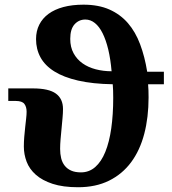

<svg xmlns="http://www.w3.org/2000/svg" viewBox="-20 -784 730 814"><path d="M453.1 -481.9Q448.7 -533.2 439 -574Q429.2 -614.7 415 -643.1Q400.9 -671.4 382.3 -686.3Q363.8 -701.2 341.8 -701.2Q314.5 -701.2 296.1 -680.9Q277.8 -660.6 277.8 -619.1Q277.8 -584 292 -558.1Q306.2 -532.2 330.1 -515.4Q354 -498.5 386 -490.2Q418 -481.9 453.1 -481.9ZM607.9 -426.8Q608.9 -415.5 609.4 -401.1Q609.9 -386.7 609.9 -371.1Q609.9 -286.6 591.6 -216.6Q573.2 -146.5 535.9 -96.2Q498.5 -45.9 442.4 -18.1Q386.2 9.8 311 9.8Q247.1 9.8 203.1 -4.6Q159.2 -19 132.1 -43Q105 -66.9 93 -98.1Q81.1 -129.4 81.1 -163.1Q81.1 -182.6 82.8 -203.4Q84.5 -224.1 86.7 -243.9Q88.9 -263.7 90.8 -280.8Q92.8 -297.9 92.8 -310.1Q92.8 -331.1 83.3 -343.5Q73.7 -356 46.9 -356H15.1V-409.2H119.1Q187 -409.2 217 -387.2Q247.1 -365.2 247.1 -321.8Q247.1 -305.2 245.1 -283.7Q243.2 -262.2 241 -239.3Q238.8 -216.3 236.8 -193.8Q234.9 -171.4 234.9 -152.8Q234.9 -131.3 239.3 -113.3Q243.7 -95.2 254.2 -81.8Q264.6 -68.4 281.5 -60.8Q298.3 -53.2 323.2 -53.2Q357.9 -53.2 383.8 -75.9Q409.7 -98.6 426.5 -140.1Q443.4 -181.6 451.7 -240Q460 -298.3 460 -369.1Q460 -384.3 459.5 -400.6Q459 -417 458 -426.8Q372.6 -428.2 311 -442.4Q249.5 -456.5 210 -481.4Q170.4 -506.3 151.6 -541Q132.8 -575.7 132.8 -618.2Q132.8 -652.3 146.5 -679.4Q160.2 -706.5 185.8 -725.3Q211.4 -744.1 248.8 -754.2Q286.1 -764.2 334 -764.2Q397.5 -764.2 443.8 -743.7Q490.2 -723.1 522.5 -685.8Q554.7 -648.4 574.2 -595.9Q593.8 -543.5 604 -480H674.8V-426.8Z"/></svg>

Font: Droid Serif
Style: Bold
Weight: 700
Designer: Monotype Design team
Foundry: Monotype Imaging Inc.
Version: Version 1.03